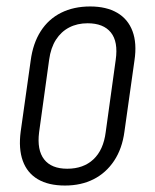

<svg xmlns="http://www.w3.org/2000/svg" viewBox="-20 -567 479 594"><path d="M181 7Q130 7 97 -12.5Q64 -32 50.5 -69.5Q37 -107 44 -160L75 -380Q82 -433 106 -470.5Q130 -508 169 -527.5Q208 -547 259 -547Q309 -547 342.5 -527.5Q376 -508 390 -470.5Q404 -433 396 -380L365 -160Q358 -107 333 -69.5Q308 -32 269.5 -12.5Q231 7 181 7ZM188 -45Q238 -45 269 -74Q300 -103 307 -158L338 -382Q346 -438 323 -466.5Q300 -495 251 -495Q219 -495 194 -482Q169 -469 153 -444Q137 -419 132 -382L101 -158Q94 -103 116.5 -74Q139 -45 188 -45Z"/></svg>

Font: Pathway Extreme Condensed Thin
Style: Italic
Weight: 250
Width: 3
Italic angle: -8°
Version: Version 1.001;gftools[0.9.26]